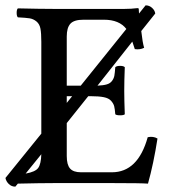

<svg xmlns="http://www.w3.org/2000/svg" viewBox="-48 -678 634 711"><path d="M105 -106.9 46.9 -35.2Q83 -41.5 93.5 -56.2Q104 -70.8 105 -106.9ZM199.2 -296.9 219.2 -321.8H199.2ZM251 -360.8 419.9 -570.8Q393.6 -605 336.9 -605H261.2Q226.1 -605 212.6 -590.1Q199.2 -575.2 199.2 -543V-360.8ZM526.9 -627.9 475.1 -563Q480 -519 485.8 -501Q470.2 -493.2 451.2 -496.1Q449.7 -500.5 448.2 -505.1Q446.8 -509.8 444.8 -515.4Q442.9 -521 441.9 -523.9L313 -360.8Q335 -361.8 347.4 -365.5Q359.9 -369.1 366.7 -378.2Q373.5 -387.2 375.5 -397.7Q377.4 -408.2 378.9 -429.2Q383.8 -434.1 397 -434.1Q409.2 -434.1 414.1 -429.2Q412.1 -379.4 412.1 -341.8Q412.1 -308.6 414.1 -254.9Q410.2 -251 397 -251Q382.8 -251 378.9 -254.9Q377.4 -274.4 374.8 -284.7Q372.1 -294.9 363.3 -304.7Q354.5 -314.5 336.4 -318.1Q318.4 -321.8 288.1 -321.8H278.8L199.2 -222.2V-100.1Q199.2 -67.9 211.4 -54Q223.6 -40 252 -40H366.2Q462.9 -40 499 -169.9Q519.5 -174.3 535.2 -165Q520.5 -70.8 500 2Q475.6 0 370.1 0H151.9Q102.1 0 18.1 2L8.8 13.2Q-5.4 13.2 -15.4 3.4Q-25.4 -6.3 -27.8 -19L105 -183.1V-522.9Q105 -554.7 101.8 -571.8Q98.6 -588.9 87.2 -598.4Q75.7 -607.9 61.8 -610.1Q47.9 -612.3 18.1 -613.8Q13.7 -618.2 13.7 -630.4Q13.7 -642.6 18.1 -647Q102.1 -645 150.9 -645H413.1Q438.5 -645 460.9 -647.9Q465.8 -647.9 465.8 -645Q465.8 -642.1 466.3 -636.5Q466.8 -630.9 466.8 -627.9L491.2 -658.2Q504.9 -658.2 515.1 -648.9Q525.4 -639.6 526.9 -627.9Z"/></svg>

Font: Common Serif News
Style: Regular
Weight: 450
Designer: Philipp H. Poll, Khaled Hosny
Foundry: Stefan Peev, Context Ltd.
Version: Version 1.026